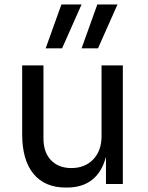

<svg xmlns="http://www.w3.org/2000/svg" viewBox="-20 -830 668 866"><path d="M422 -612H348L419 -810H510ZM260 -612H186L257 -810H348ZM281 16H277Q182 16 131 -46Q80 -108 80 -225V-535H176V-206Q176 -143 210 -107.5Q244 -72 302 -72Q363 -72 400.5 -111Q438 -150 438 -216V-535H534V0H458V-123Q421 16 281 16Z"/></svg>

Font: Sora
Style: Regular
Weight: 400
Designer: Jonathan Barnbrook, Julián Moncada
Foundry: Barnbrook Fonts
Version: Version 2.000